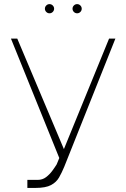

<svg xmlns="http://www.w3.org/2000/svg" viewBox="-20 -918 624 948"><path d="M115.1 9.9V-29.8H166.2Q189.6 -29.8 207.4 -43.3Q225.1 -56.8 238.3 -74.8Q251.4 -92.7 259.9 -106.5L272.7 -137.8L34.1 -727.3H65.3L295.5 -181.8L518.5 -727.3H549.7L296.9 -93.8Q285.2 -65.7 271.8 -42.1Q258.5 -18.5 232.1 -4.3Q205.6 9.9 154.8 9.9ZM224.4 -852.3Q215.2 -852.3 208.5 -859Q201.7 -865.8 201.7 -875Q201.7 -884.2 208.5 -891Q215.2 -897.7 224.4 -897.7Q233.7 -897.7 240.4 -891Q247.2 -884.2 247.2 -875Q247.2 -865.8 240.4 -859Q233.7 -852.3 224.4 -852.3ZM360.8 -852.3Q351.6 -852.3 344.8 -859Q338.1 -865.8 338.1 -875Q338.1 -884.2 344.8 -891Q351.6 -897.7 360.8 -897.7Q370 -897.7 376.8 -891Q383.5 -884.2 383.5 -875Q383.5 -865.8 376.8 -859Q370 -852.3 360.8 -852.3Z"/></svg>

Font: Inter UI Thin
Style: Regular
Weight: 100
Designer: Rasmus Andersson
Foundry: rsms
Version: 3.2;8d6f07862